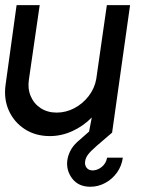

<svg xmlns="http://www.w3.org/2000/svg" viewBox="-25 -520 570 752"><path d="M-3 -189 40 -500H130.5L88.5 -210.5Q82.5 -174 95 -144Q107.5 -114 134.2 -96.5Q161 -79 197 -79Q233.5 -79 266.5 -96.5Q299.5 -114 322.5 -144Q345.5 -174 352 -210.5L393.5 -500H484.5L414 0H323L334.5 -60Q302 -26.5 259 -6.8Q216 13 170 13Q114 13 72 -14.2Q30 -41.5 9.5 -87.2Q-11 -133 -3 -189ZM328 211.5Q282 211 258 179.5Q234 148 238.5 109Q241 90 250.2 71.5Q259.5 53 276.5 37L372 -47L414 -0.5Q376.5 31.5 353.8 51.2Q331 71 320.5 84.5Q310 98 308.5 112Q306 125 313.5 136Q321 147 337.5 147.5Q356.5 147.5 373.5 133.8Q390.5 120 394.5 97.5H456Q452 129 433.8 155Q415.5 181 387.8 196.2Q360 211.5 328 211.5Z"/></svg>

Font: Urbanist Medium
Style: Italic
Weight: 500
Italic angle: -8°
Designer: Corey Hu
Foundry: Corey Hu
Version: Version 1.330; ttfautohint (v1.8.4.7-5d5b)